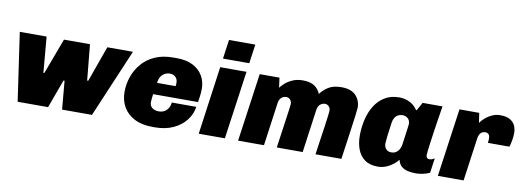

<svg xmlns="http://www.w3.org/2000/svg" viewBox="-58 -1064 3872 1417"><g transform="rotate(10 1878.0 -355.0)"><path d="M107 0 33 -511H234L257 -243H264L364 -511H559L585 -243H593L689 -511H881L664 0H440L421 -213H413L335 0Z M1120 10Q1039 10 983.5 -18.5Q928 -47 899.5 -96.5Q871 -146 871 -210Q871 -266 889.5 -321Q908 -376 946 -421.5Q984 -467 1043 -494Q1102 -521 1183 -521H1208Q1280 -521 1329 -496Q1378 -471 1403.5 -427.5Q1429 -384 1429 -330Q1429 -312 1427.5 -297Q1426 -282 1424 -266Q1422 -250 1418 -229H1082Q1080 -213 1078 -197Q1076 -181 1076 -169Q1076 -140 1095.5 -125.5Q1115 -111 1144 -111Q1168 -111 1186 -121Q1204 -131 1215 -149.5Q1226 -168 1229 -192H1412Q1404 -136 1368 -90Q1332 -44 1273 -17Q1214 10 1135 10ZM1096 -316H1235Q1236 -321 1236.5 -327Q1237 -333 1237 -342Q1237 -368 1220.5 -384Q1204 -400 1178 -400Q1147 -400 1123.5 -378.5Q1100 -357 1096 -316Z M1464 0 1535 -511H1732L1660 0ZM1544 -577 1564 -720H1761L1741 -577Z M1759 0 1831 -511H1979L1989 -437Q1998 -450 2019.5 -470Q2041 -490 2075 -505.5Q2109 -521 2153 -521Q2210 -521 2241 -499.5Q2272 -478 2286 -443Q2311 -477 2347.5 -499Q2384 -521 2443 -521Q2515 -521 2550.5 -484Q2586 -447 2586 -392Q2586 -383 2579 -328.5Q2572 -274 2560 -188.5Q2548 -103 2533 0H2339Q2347 -58 2355.5 -114Q2364 -170 2370.5 -216.5Q2377 -263 2381 -294.5Q2385 -326 2385 -334Q2385 -354 2373 -366.5Q2361 -379 2344 -379Q2329 -379 2317 -372Q2305 -365 2297.5 -353Q2290 -341 2288 -324L2243 0H2049Q2057 -58 2065 -113.5Q2073 -169 2079.5 -215.5Q2086 -262 2090.5 -293.5Q2095 -325 2095 -334Q2095 -354 2083 -366.5Q2071 -379 2054 -379Q2039 -379 2027 -372Q2015 -365 2007.5 -353Q2000 -341 1998 -324L1953 0Z M2808 10Q2746 10 2708.5 -17.5Q2671 -45 2654 -91Q2637 -137 2637 -193Q2637 -254 2650.5 -312.5Q2664 -371 2693 -418Q2722 -465 2767.5 -493Q2813 -521 2877 -521Q2917 -521 2954 -503Q2991 -485 3013 -450H3018L3052 -511H3201Q3193 -461 3185 -411.5Q3177 -362 3170.5 -316.5Q3164 -271 3159 -234Q3154 -197 3151 -172Q3148 -147 3148 -137Q3148 -126 3154 -118Q3160 -110 3174 -110Q3184 -110 3193.5 -114Q3203 -118 3211 -123L3196 -13Q3174 -2 3145.5 4Q3117 10 3093 10Q3063 10 3035 4.5Q3007 -1 2986 -17.5Q2965 -34 2957 -68Q2931 -35 2891 -12.5Q2851 10 2808 10ZM2886 -111Q2908 -111 2922.5 -120.5Q2937 -130 2946 -146Q2955 -162 2958 -181Q2969 -263 2974 -297.5Q2979 -332 2979 -338Q2979 -367 2962 -381.5Q2945 -396 2922 -396Q2904 -396 2889 -388Q2874 -380 2864.5 -364.5Q2855 -349 2852 -328Q2842 -261 2837.5 -220Q2833 -179 2833 -168Q2833 -142 2848 -126.5Q2863 -111 2886 -111Z M3256 0 3328 -511H3476L3487 -437Q3490 -443 3502 -456.5Q3514 -470 3533 -485Q3552 -500 3578 -510.5Q3604 -521 3634 -521Q3694 -521 3725 -491Q3756 -461 3756 -410Q3756 -382 3751 -354.5Q3746 -327 3739 -304H3577Q3579 -313 3579.5 -321.5Q3580 -330 3580 -336Q3580 -352 3575.5 -361Q3571 -370 3563 -374Q3555 -378 3545 -378Q3535 -378 3526 -374Q3517 -370 3511 -363.5Q3505 -357 3501 -348Q3497 -339 3495 -328L3449 0Z"/></g></svg>

Font: Chivo Medium Black
Style: Italic
Weight: 900
Italic angle: -8.05°
Version: Version 2.002